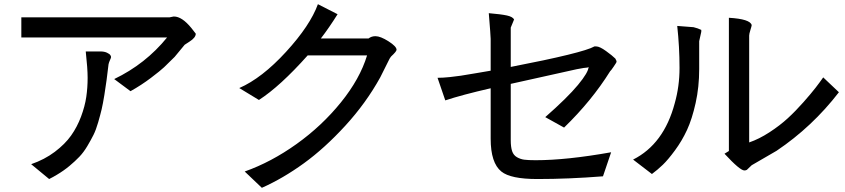

<svg xmlns="http://www.w3.org/2000/svg" viewBox="-20 -771 4040 918"><path d="M916 -610Q916 -591 886 -572L863 -557L815 -499Q782 -466 764.5 -449.5Q747 -433 701.5 -398.5Q656 -364 604 -335L526 -393Q676 -465 779 -592H82V-688H790L810 -692H812Q850 -692 895 -637ZM460 -525Q479 -525 491.5 -519Q504 -513 507.5 -507.5Q511 -502 511 -498Q511 -495 506 -484Q501 -473 499 -464Q493 -415 489.5 -387.5Q486 -360 479 -317Q472 -274 466 -248.5Q460 -223 449.5 -186.5Q439 -150 427 -126Q415 -102 397.5 -72.5Q380 -43 359.5 -21.5Q339 0 312 22.5Q285 45 253 64Q235 75 215 85L129 14Q193 -8 242 -45Q291 -82 320 -123Q349 -164 367.5 -213.5Q386 -263 392.5 -307.5Q399 -352 399 -399Q399 -443 390 -525Z M1775 -598Q1799 -598 1837.5 -573.5Q1876 -549 1876 -533Q1876 -525 1850 -501Q1843 -492 1841 -487L1798 -401Q1730 -278 1631 -170Q1532 -62 1432.5 10Q1333 82 1232 127L1150 49Q1277 4 1398 -82.5Q1519 -169 1610 -281.5Q1701 -394 1735 -506H1451Q1319 -358 1218 -293L1124 -350Q1232 -397 1347.5 -523Q1463 -649 1500 -751L1594 -703Q1554 -639 1514 -587H1742Q1756 -598 1775 -598Z M2072 -399Q2098 -399 2131 -402.5Q2164 -406 2183 -409Q2202 -412 2255.5 -421Q2309 -430 2326 -433V-585Q2326 -599 2317 -708Q2376 -703 2403.5 -697Q2431 -691 2438 -678L2422 -639V-451Q2768 -518 2822 -549H2831Q2847 -549 2877.5 -527Q2908 -505 2922 -491L2927 -481Q2928 -478 2928 -475Q2928 -473 2914.5 -453Q2901 -433 2897 -430Q2809 -289 2677 -161L2587 -211Q2693 -304 2743.5 -365Q2794 -426 2794 -451L2789 -448Q2778 -448 2737 -440L2422 -370V-101Q2422 -68 2428.5 -48.5Q2435 -29 2451.5 -19.5Q2468 -10 2486.5 -7.5Q2505 -5 2541 -5Q2689 -5 2902 -43L2863 72Q2699 85 2549 85Q2421 85 2377 49Q2326 8 2326 -108V-349Q2187 -317 2109 -291Z M3562 -90Q3609 -106 3659 -138.5Q3709 -171 3747 -206Q3785 -241 3822 -283Q3859 -325 3879.5 -351.5Q3900 -378 3916 -401L3991 -330Q3864 -165 3693 -50L3574 19L3551 41Q3546 44 3539 44Q3518 44 3444 -36L3465 -49V-686Q3567 -680 3574 -651Q3574 -647 3568 -628Q3562 -609 3562 -601ZM3333 -619 3323 -574V-441Q3323 -355 3306 -278.5Q3289 -202 3265 -150Q3241 -98 3207.5 -52.5Q3174 -7 3149 17Q3124 41 3097 61L3007 -8Q3154 -82 3206 -277Q3229 -358 3229 -446Q3229 -547 3218 -647L3296 -641Q3317 -636 3333 -628Z"/></svg>

Font: cwTeXHei
Style: Medium
Weight: 500
Version: Version 1.17